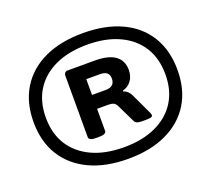

<svg xmlns="http://www.w3.org/2000/svg" viewBox="-121 -864 1131 1028"><g transform="rotate(-20 444.0 -350.0)"><path d="M445 8Q317 8 225 -35.5Q133 -79 83.5 -159Q34 -239 34 -350Q34 -461 83.5 -541.5Q133 -622 225 -665Q317 -708 445 -708Q572 -708 664 -665Q756 -622 805 -541.5Q854 -461 854 -350Q854 -239 805 -159Q756 -79 664 -35.5Q572 8 445 8ZM445 -58Q550 -58 626.5 -93.5Q703 -129 744 -194Q785 -259 785 -350Q785 -441 744 -506Q703 -571 626.5 -606.5Q550 -642 445 -642Q339 -642 262.5 -606.5Q186 -571 145 -506Q104 -441 104 -350Q104 -259 145 -194Q186 -129 262.5 -93.5Q339 -58 445 -58ZM319 -156Q279 -156 279 -176V-524Q279 -548 302 -548H455Q533 -548 571 -520Q609 -492 609 -439Q609 -403 590.5 -378Q572 -353 541 -345V-341Q570 -331 583 -301L638 -184Q641 -178 641.5 -174.5Q642 -171 642 -169Q642 -161 632 -158.5Q622 -156 604 -156H581Q565 -156 554.5 -159.5Q544 -163 538 -176L492 -271Q485 -287 475 -294Q465 -301 438 -301H378V-176Q378 -156 337 -156ZM378 -380H456Q508 -380 508 -427Q508 -470 456 -470H378Z"/></g></svg>

Font: Asap Expanded ExtraBold
Style: Regular
Weight: 800
Width: 7
Designer: Pablo Cosgaya
Foundry: Omnibus-Type
Version: Version 3.001; ttfautohint (v1.8.4.7-5d5b)